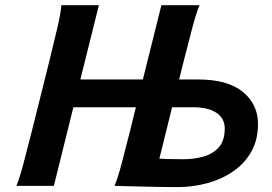

<svg xmlns="http://www.w3.org/2000/svg" viewBox="-20 -726 1062 750"><path d="M652.3 -307.1 602.5 -106.4Q615.7 -105.5 636 -104.7Q656.2 -104 697.3 -104Q737.8 -104 774.7 -114.3Q811.5 -124.5 834.7 -150.6Q857.9 -176.8 857.9 -224.1Q857.9 -263.2 825.7 -285.2Q793.5 -307.1 732.9 -307.1ZM610.4 -705.6H759.3Q747.1 -676.8 732.4 -621.8Q717.8 -566.9 699.7 -495.6L679.7 -415.5H755.4Q869.6 -415.5 928.7 -366.9Q987.8 -318.4 987.8 -241.7Q987.8 -179.7 961.7 -133.5Q935.5 -87.4 890.9 -56.6Q846.2 -25.9 789.8 -10.5Q733.4 4.9 672.9 4.9Q643.1 4.9 601.6 4.2Q560.1 3.4 520.3 2.4Q480.5 1.5 453.9 0.7Q427.2 0 427.2 0Q439.9 -28.8 455.6 -88.4Q471.2 -147.9 489.3 -219.7L510.7 -307.1H266.6L190.4 0H43.9Q56.2 -28.8 70.8 -84Q85.4 -139.2 103.5 -210.4L174.8 -495.6Q192.4 -566.9 205.1 -621.8Q217.8 -676.8 219.7 -705.6H366.2L293.9 -415.5H538.1Z"/></svg>

Font: Andika
Style: Bold Italic
Weight: 700
Italic angle: -14°
Designer: Victor Gaultney, Annie Olsen, Julie Remington, Don Collingsworth, Eric Hays, Becca Hirsbrunner
Foundry: SIL International
Version: Version 6.101